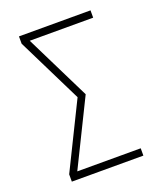

<svg xmlns="http://www.w3.org/2000/svg" viewBox="-136 -824 772 913"><g transform="rotate(-20 250.0 -367.5)"><path d="M69 0V-37L232 -368L69 -698V-735H431V-698H110L273 -368L110 -37H431V0Z"/></g></svg>

Font: Iosevka SS04 Extralight
Style: Regular
Weight: 200
Monospace: yes
Designer: Belleve Invis
Foundry: Belleve Invis
Version: Version 19.0.0; ttfautohint (v1.8.4)